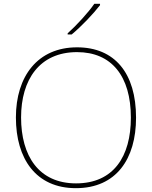

<svg xmlns="http://www.w3.org/2000/svg" viewBox="-20 -1065 794 1002"><path d="M502 -1038V-1045H472C443 -1002 378 -931 333 -891V-885H354C407 -929 467 -993 502 -1038ZM690 -451C690 -683 579 -818 382 -818C177 -818 63 -667 63 -452C63 -236 168 -83 376 -83C587 -83 690 -236 690 -451ZM90 -452C90 -649 186 -793 382 -793C562 -793 663 -668 663 -451C663 -249 573 -108 377 -108C182 -108 90 -252 90 -452Z"/></svg>

Font: Noto Sans Telugu UI Thin
Style: Regular
Weight: 100
Designer: Jelle Bosma - Monotype Design Team
Foundry: Monotype Imaging Inc.
Version: Version 2.005